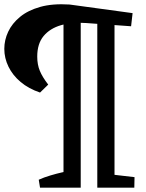

<svg xmlns="http://www.w3.org/2000/svg" viewBox="-20 -707 677 892"><path d="M166 -277Q113 -295 76 -326Q39 -357 19.5 -397Q0 -437 0 -480Q0 -521 18 -559.5Q36 -598 73 -628.5Q110 -659 167 -675Q224 -691 303 -686L596 -646L589 -585L380 -600Q315 -605 263.5 -590Q212 -575 182.5 -539.5Q153 -504 153 -444Q153 -407 165 -378Q177 -349 204 -314ZM166 165 160 128Q184 117 214.5 108Q245 99 267.5 94Q290 89 290 89V165ZM464 165 467 100 605 116 604 165ZM275 165V-609H355V165ZM432 165V-609H512V165Z"/></svg>

Font: Eczar Medium
Style: Regular
Weight: 500
Designer: Vaibhav Singh
Foundry: Rosetta Type Foundry
Version: Version 2.000